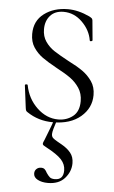

<svg xmlns="http://www.w3.org/2000/svg" viewBox="-54 -517 493 829"><g transform="rotate(5 192.5 -102.5)"><path d="M227 -258Q267 -238 291 -221Q315 -204 332 -179.5Q349 -155 349 -120Q349 -64 304.5 -26Q260 12 184 12Q121 12 71 -22Q66 -25 64.5 -29Q63 -33 62 -41L50 -136Q49 -140 55 -141Q61 -142 62 -138Q73 -80 114 -41Q155 -2 206 -2Q242 -2 269 -23Q296 -44 296 -89Q296 -122 280 -146Q264 -170 241 -186.5Q218 -203 180 -223Q140 -245 117 -261.5Q94 -278 78 -302Q62 -326 62 -360Q62 -417 104 -448.5Q146 -480 207 -480Q252 -480 301 -457Q310 -452 312.5 -449.5Q315 -447 316 -441L324 -356Q324 -352 318.5 -351Q313 -350 312 -354Q305 -398 270 -432.5Q235 -467 189 -467Q152 -467 131.5 -444Q111 -421 111 -385Q111 -354 126.5 -331.5Q142 -309 165 -294Q188 -279 227 -258ZM185 63Q185 74 191.5 80Q198 86 210.5 93Q223 100 230 104Q255 118 269.5 136Q284 154 284 181Q284 217 258.5 246Q233 275 185 275Q159 275 141 265.5Q123 256 123 239Q123 227 131 219.5Q139 212 151 212Q161 212 166.5 217Q172 222 177 232Q185 244 192 250Q199 256 214 256Q251 256 251 215Q251 189 232.5 168.5Q214 148 165 122Q157 118 153 115Q149 112 149 108Q149 103 155 91Q166 63 179 29L189 1L201 2Q194 23 189.5 39Q185 55 185 63Z"/></g></svg>

Font: Cormorant Unicase Light
Style: Regular
Weight: 300
Designer: Christian Thalmann (Catharsis Fonts)
Foundry: Catharsis Fonts
Version: Version 4.000